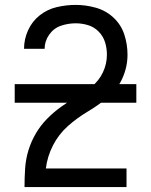

<svg xmlns="http://www.w3.org/2000/svg" viewBox="-20 -763 616 783"><path d="M80 0H496V-76H167Q173 -125 196 -170Q219 -215 256.5 -248.5Q294 -282 337 -307.5Q380 -333 419 -365Q458 -397 479 -443.5Q500 -490 500 -540Q500 -582 487 -622Q474 -662 443 -691Q412 -720 371 -731.5Q330 -743 289 -743Q250 -743 211.5 -734Q173 -725 142 -700.5Q111 -676 94.5 -639.5Q78 -603 78 -564H162Q162 -595 180.5 -621.5Q199 -648 228.5 -658Q258 -668 289 -668Q314 -668 339 -660.5Q364 -653 382.5 -634Q401 -615 408.5 -590.5Q416 -566 416 -540Q416 -502 399.5 -467.5Q383 -433 353.5 -409.5Q324 -386 291.5 -367.5Q259 -349 228.5 -327Q198 -305 171.5 -278Q145 -251 126 -218.5Q107 -186 96 -150Q85 -114 82.5 -76.5Q80 -39 80 -1ZM40 -344H536V-420H40Z"/></svg>

Font: Iosevka SS01 Extended
Style: Regular
Weight: 400
Width: 7
Monospace: yes
Designer: Belleve Invis
Foundry: Belleve Invis
Version: Version 3.4.7; ttfautohint (v1.8.3)